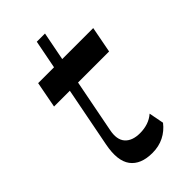

<svg xmlns="http://www.w3.org/2000/svg" viewBox="-214 -749 827 827"><g transform="rotate(-45 199.0 -335.5)"><path d="M198.1 10.5Q127.4 10.5 96.5 -30.9Q65.7 -72.3 82.6 -158L184.3 -680.8H234.3L138.7 -189.3Q128.3 -139 150.7 -113.3Q173.2 -87.6 220.6 -87.6Q245.9 -87.6 268.5 -95Q291 -102.4 308.9 -118.1L322.1 -49.7Q299.9 -20.9 268.5 -5.2Q237.1 10.5 198.1 10.5ZM39.5 -430.9 62.3 -550.5H397.8L374.9 -430.9Z"/></g></svg>

Font: Savate ExtraLight
Style: Italic
Weight: 200
Italic angle: -11°
Designer: Max Esnée
Foundry: Plomb Type
Version: Version 2.000